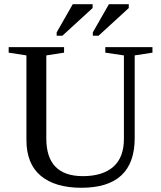

<svg xmlns="http://www.w3.org/2000/svg" viewBox="-20 -878 762 908"><path d="M372 -45Q465 -45 515.5 -89Q566 -133 566 -221V-616L478 -629V-655H701V-629L617 -616V-225Q617 10 365 10Q241 10 173 -46.5Q105 -103 105 -216V-616L21 -629V-655H283V-629L199 -616V-223Q199 -45 372 -45ZM248 -709V-725L324 -858H418V-840L275 -709ZM419 -709V-725L495 -858H589V-840L446 -709Z"/></svg>

Font: Libra Serif Modern
Style: Regular
Weight: 400
Designer: Stefan Peev, Context Ltd
Foundry: Stefan Peev, Context Ltd
Version: Version 1.000